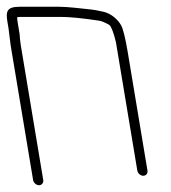

<svg xmlns="http://www.w3.org/2000/svg" viewBox="-43 -503 505 568"><path d="M85 30 18.5 -369C16.8 -379.7 15.6 -391 14.9 -403L9.2 -437C8.3 -442.3 7.8 -447.3 7.7 -452C10.9 -452.7 15.2 -453 20.6 -453H136.6C162.9 -453 200.4 -449.3 249.1 -442C257.7 -440.8 268.2 -436.4 280.6 -429C286.5 -423.9 293 -406.9 300 -378L363.3 2C364.7 9.9 372.9 17 380.8 17C388.8 17 394.7 9.9 393.3 2L335.2 -347C328 -390 321.4 -417.1 315.2 -428.3C304.6 -447.3 283.3 -464 262.6 -468.3C249.6 -471 249.6 -471 242.3 -472.5C237.5 -473.5 230 -474.5 219.9 -475.6C197.1 -477.9 158.2 -483 131.6 -483H15.6C-23.7 -483 -26.1 -469 -20.8 -437L-17.9 -420L-11.5 -369L55 30C56.3 37.9 64.6 45 72.5 45C80.4 45 86.3 37.9 85 30Z"/></svg>

Font: MewTooHand
Style: Lta
Weight: 400
Designer: Mew Too, Robert Jablonski
Version: Version 0.77